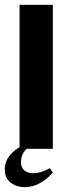

<svg xmlns="http://www.w3.org/2000/svg" viewBox="-26 -617 294 796"><path d="M55 0V-597H193V0ZM193 99Q170 125 140 142Q110 159 75 159Q43 159 18.5 140.5Q-6 122 -6 87Q-6 51 16 25.5Q38 0 69 -14H104Q84 -4 72.5 14Q61 32 61 55Q61 78 75 89.5Q89 101 111 101Q130 101 147.5 95Q165 89 181 80Z"/></svg>

Font: Gamine
Style: Bold
Weight: 700
Designer: Tapiwanashe Sebastian Garikayi
Version: Version 1.000